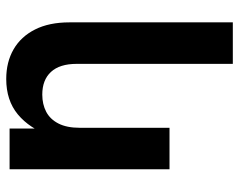

<svg xmlns="http://www.w3.org/2000/svg" viewBox="-96 -470 770 619"><g transform="rotate(-90 289.5 -161.0)"><path d="M186.5 -289.1V0H52.7V-515.6H184.1V-382.8H159.7Q184.6 -451.7 229.7 -489Q274.9 -526.4 343.8 -526.4Q398.4 -526.4 439.5 -502.7Q480.5 -479 503.4 -433.6Q526.4 -388.2 526.4 -322.8V204.1H392.6V-299.3Q392.6 -354 366.7 -382.1Q340.8 -410.2 293.5 -410.2Q262.2 -410.2 238 -397.5Q213.9 -384.8 200.2 -357.9Q186.5 -331.1 186.5 -289.1Z"/></g></svg>

Font: Inter Cardless Display
Style: Bold
Weight: 700
Designer: Rasmus Andersson
Foundry: rsms
Version: Version 4.001;git-9221beed3